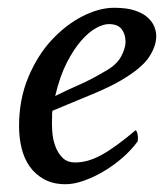

<svg xmlns="http://www.w3.org/2000/svg" viewBox="-20 -462 427 494"><path d="M115 -177Q114 -172 114 -168Q114 -164 114 -160Q113 -143 114.5 -123Q116 -103 122.5 -85.5Q129 -68 141 -56Q153 -44 174 -44Q206 -44 241.5 -63.5Q277 -83 329 -127Q332 -125 333.5 -118.5Q335 -112 335 -107Q335 -104 334.5 -102Q334 -100 334 -98Q318 -76 295 -56Q272 -36 246.5 -21Q221 -6 195.5 3Q170 12 149 12Q117 12 94 -0.5Q71 -13 56.5 -33.5Q42 -54 35.5 -81Q29 -108 29 -137Q29 -206 52.5 -262.5Q76 -319 112.5 -358.5Q149 -398 192 -420Q235 -442 274 -442Q306 -442 327 -435Q348 -428 360 -417Q372 -406 377 -393.5Q382 -381 382 -369Q382 -343 363 -314.5Q344 -286 291 -255Q262 -238 218.5 -220Q175 -202 115 -177ZM122 -215Q152 -230 183 -243.5Q214 -257 251 -279Q280 -295 291.5 -316.5Q303 -338 303 -354Q303 -374 293 -387Q283 -400 260 -400Q246 -400 227.5 -390Q209 -380 189.5 -358Q170 -336 152 -301Q134 -266 122 -215Z"/></svg>

Font: Lusitana
Style: Italic
Weight: 400
Italic angle: -12°
Designer: Ana Paula Megda
Foundry: Ana Paula Megda
Version: Version 1.000; ttfautohint (v1.1) -l 8 -r 50 -G 200 -x 14 -D